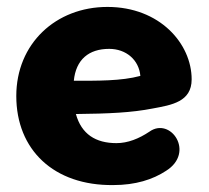

<svg xmlns="http://www.w3.org/2000/svg" viewBox="-20 -523 602 554"><path d="M307 11C371 11 421 -5 459 -30C544 -83 472 -187 411 -143C381 -123 349 -110 316 -110C256 -110 215 -136 199 -194C294 -195 360 -198 421 -210C475 -220 533 -229 533 -294C533 -397 441 -503 290 -503C141 -503 27 -397 27 -246C27 -91 135 13 307 11ZM193 -290C199 -351 236 -382 295 -382C344 -382 381 -350 385 -304C330 -289 260 -290 193 -290Z"/></svg>

Font: SN Pro Heavy
Style: Regular
Weight: 800
Designer: Tobias Whetton
Foundry: Supernotes
Version: Version 1.001;Glyphs 3.2 (3249)